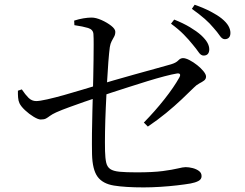

<svg xmlns="http://www.w3.org/2000/svg" viewBox="-20 -811 1040 814"><path d="M796.6 -622.6Q781.2 -642 759.2 -664.5Q737.3 -686.9 705 -710.5L718.5 -728Q757 -712.7 785.4 -695.6Q813.8 -678.6 832.5 -661.9Q851.5 -644.1 859.3 -629.8Q867.2 -615.6 867.2 -601.6Q867.2 -589.3 861.1 -582.3Q855.1 -575.4 843.2 -575.4Q831.7 -575.4 822 -589.7Q812.3 -604 796.6 -622.6ZM885.3 -692.9Q869.3 -712.3 848.4 -730.7Q827.6 -749 793.5 -773.6L805.2 -790.9Q844.7 -777 873.2 -762Q901.7 -747.1 919.7 -732.7Q939.5 -716.5 948.2 -701.4Q956.9 -686.3 956.9 -671.4Q956.9 -658.2 950.4 -651.5Q944 -644.9 933.1 -644.9Q921.8 -644.9 911.7 -659.8Q901.6 -674.7 885.3 -692.9ZM294.4 -723.6Q314.4 -730.1 333.7 -733.3Q353.1 -736.5 368.3 -736.5Q386.5 -736.5 410.3 -726Q434 -715.4 451.5 -701.7Q468.9 -688 468.9 -676.2Q468.9 -664.7 464 -655.9Q459.1 -647.2 453.6 -636.9Q448 -626.5 445.6 -611.4Q442.6 -589.5 439.4 -548.9Q436.2 -508.3 433.5 -457.8Q430.8 -407.3 428.5 -354.2Q426.1 -301.2 425.3 -253.5Q424.5 -205.8 425.3 -170.8Q426.1 -140.1 430.2 -121.8Q434.3 -103.5 447.2 -94.5Q460 -85.5 486.8 -82.9Q513.6 -80.3 559.2 -80.3Q628.5 -80.3 670.1 -85.8Q711.7 -91.4 734.1 -96.9Q756.4 -102.4 767.3 -102.4Q780.9 -102.4 796.7 -98.4Q812.4 -94.4 823.5 -86.2Q834.6 -78 834.6 -64.3Q834.6 -50.8 821.3 -43.8Q807.9 -36.7 787.9 -33.1Q765.5 -29.2 731.3 -25.2Q697.2 -21.2 660 -18.9Q622.8 -16.5 589.1 -16.5Q511.1 -16.5 463.1 -24.3Q415.2 -32.1 393.5 -62Q371.8 -91.9 370.2 -157.1Q369.4 -197.1 369.9 -245.4Q370.4 -293.7 371.7 -339.6Q373 -385.5 373.8 -417.8Q374.5 -450 375.4 -486.1Q376.3 -522.1 376.6 -557.2Q376.9 -592.2 377.1 -620.9Q377.3 -649.7 376.1 -666.5Q374.9 -685.8 353.4 -692.4Q331.9 -699 295.4 -704.3ZM72.5 -432Q87.2 -409.9 101 -396.2Q114.9 -382.5 133.4 -382.5Q147.8 -382.5 180.4 -389.8Q213.1 -397.2 252.8 -408.4Q292.6 -419.6 329.4 -430.8Q366.2 -442 389.2 -448.8Q418.4 -457.6 461 -470Q503.6 -482.4 549.8 -495.2Q596.1 -508.1 637.3 -519.4Q678.6 -530.7 704.9 -538.3Q726.4 -544.7 735.7 -554.7Q744.9 -564.6 755.8 -564.6Q767.3 -564.6 783.7 -556Q800.1 -547.5 816.1 -534.8Q832 -522.1 842.8 -508.8Q853.5 -495.6 853.5 -486.2Q853.5 -475.9 845.3 -469.6Q837 -463.4 825 -457.3Q813 -451.1 801.7 -439.4Q781 -418.9 750.6 -390.1Q720.2 -361.3 683.7 -331.4Q647.3 -301.6 606.8 -274.4L589.8 -291.4Q637.4 -339.9 677.4 -390.7Q717.4 -441.5 740 -482Q745.6 -491.8 742.7 -496.5Q739.8 -501.2 728.8 -499.2Q710.2 -496.2 677.3 -487.6Q644.5 -479 605.4 -467Q566.2 -455 526.1 -442Q485.9 -429 451.1 -417.8Q416.3 -406.6 393.7 -398.4Q368.9 -390.4 337.3 -379.3Q305.6 -368.2 274.2 -356.8Q242.7 -345.5 218.4 -334.7Q200.9 -326.6 191.7 -319.7Q182.6 -312.7 174.8 -308.5Q167 -304.3 152.7 -304.3Q142 -304.3 122.7 -315.9Q103.4 -327.6 86.3 -343.6Q69.2 -359.6 62.6 -373.3Q57.7 -383.6 56.7 -397.9Q55.6 -412.1 56 -426.5Z"/></svg>

Font: Noto Serif SC
Style: Regular
Weight: 200
Designer: Ryoko NISHIZUKA 西塚涼子 (kana & ideographs); Frank Grießhammer (Latin, Greek & Cyrillic); Wenlong ZHANG 张文龙 (bopomofo); San
Foundry: Adobe
Version: Version 2.001;hotconv 1.1.0;makeotfexe 2.6.0